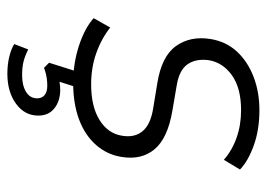

<svg xmlns="http://www.w3.org/2000/svg" viewBox="-124 -426 741 534"><g transform="rotate(90 247.0 -159.5)"><path d="M211 8Q157 8 108 -8Q59 -24 31 -49L57 -95Q89 -70 129 -56Q169 -42 215 -42Q277 -42 314.5 -65.5Q352 -89 358 -128Q364 -163 345 -185.5Q326 -208 279 -215L212 -226Q137 -238 108.5 -278Q80 -318 89 -374Q96 -417 123.5 -447Q151 -477 193.5 -493.5Q236 -510 287 -510Q341 -510 384.5 -494.5Q428 -479 452 -456L425 -411Q399 -434 363.5 -446.5Q328 -459 287 -459Q226 -459 190.5 -434Q155 -409 148 -370Q143 -334 159 -310.5Q175 -287 218 -280L288 -268Q365 -255 395.5 -218.5Q426 -182 417 -127Q411 -87 384 -56Q357 -25 313 -8.5Q269 8 211 8ZM186 191Q161 191 139.5 186Q118 181 103 172L118 133Q136 142 151.5 146Q167 150 190 150Q218 150 236 139Q254 128 254 108Q254 95 245 87.5Q236 80 219 80Q209 80 197.5 81.5Q186 83 169 89L155 75L185 -20H229L205 55L184 51Q196 48 208 46Q220 44 230 44Q261 44 281.5 60Q302 76 302 105Q302 143 269 167Q236 191 186 191Z"/></g></svg>

Font: Mulish ExtraLight Light
Style: Italic
Weight: 300
Italic angle: -9°
Version: Version 3.603